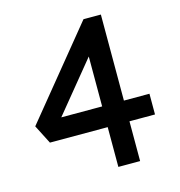

<svg xmlns="http://www.w3.org/2000/svg" viewBox="-105 -793 829 886"><g transform="rotate(-15 310.0 -350.0)"><path d="M352 0V-564L377 -558L147 -277L143 -289H578V-190H76L30 -280L373 -700H456V0Z"/></g></svg>

Font: Lexend Medium
Style: Regular
Weight: 500
Designer: Bonnie Shaver-Troup, Thomas Jockin
Foundry: Lexend
Version: Version 1.005